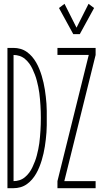

<svg xmlns="http://www.w3.org/2000/svg" viewBox="-20 -986 540 1006"><path d="M364 -807 289 -944 318 -966 381 -841 444 -966 473 -944 398 -807ZM281 0V-37L445 -698H281V-735H481V-698L317 -37H481V0ZM19 0V-735H51Q69 -735 87 -730Q105 -725 120.5 -714Q136 -703 148 -689Q160 -675 169.5 -658.5Q179 -642 186 -624.5Q193 -607 198.5 -589Q204 -571 208 -553Q212 -535 215 -516.5Q218 -498 220 -479.5Q222 -461 223.5 -442.5Q225 -424 225 -405Q225 -386 225 -368Q225 -349 225 -330Q225 -311 223.5 -292.5Q222 -274 220 -255.5Q218 -237 215 -218.5Q212 -200 208 -182Q204 -164 198.5 -146Q193 -128 186 -110.5Q179 -93 169.5 -76.5Q160 -60 148 -46Q136 -32 120.5 -21Q105 -10 87 -5Q69 0 51 0ZM51 -37Q67 -37 82.5 -42Q98 -47 111 -58Q124 -69 133.5 -82Q143 -95 150 -110Q157 -125 163 -140.5Q169 -156 173 -172Q177 -188 180.5 -204Q184 -220 186 -236Q188 -252 189.5 -268.5Q191 -285 192 -301.5Q193 -318 193.5 -334.5Q194 -351 194 -368Q194 -384 193.5 -400.5Q193 -417 192 -433.5Q191 -450 189.5 -466.5Q188 -483 186 -499Q184 -515 180.5 -531Q177 -547 173 -563Q169 -579 163 -594.5Q157 -610 150 -625Q143 -640 133.5 -653Q124 -666 111 -677Q98 -688 82.5 -693Q67 -698 51 -698Z"/></svg>

Font: Iosevka SS04 Extralight
Style: Regular
Weight: 200
Monospace: yes
Designer: Belleve Invis
Foundry: Belleve Invis
Version: Version 19.0.0; ttfautohint (v1.8.4)